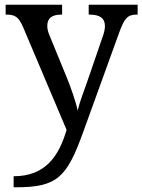

<svg xmlns="http://www.w3.org/2000/svg" viewBox="-20 -556 605 816"><path d="M38 193V240H47C224 240 264 198 334 4L486 -416C509 -480 523 -494 562 -494H565V-536H357V-494H360C404 -494 426 -479 426 -445C426 -434 423 -418 417 -402L350 -207C336 -167 319 -124 310 -86C304 -119 281 -185 262 -231L189 -409C183 -424 181 -435 181 -446C181 -479 201 -494 241 -494H244V-536H4V-494H7C46 -494 60 -482 78 -441L263 -4C230 108 173 193 38 193Z"/></svg>

Font: Noto Serif Devanagari
Style: Regular
Weight: 400
Designer: Universal Thirst, Indian Type Foundry and the Monotype Design Team
Foundry: Monotype Imaging Inc.
Version: Version 2.004